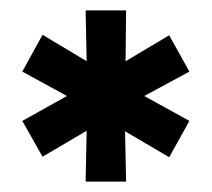

<svg xmlns="http://www.w3.org/2000/svg" viewBox="-20 -740 408 370"><path d="M145 -720 147 -622 62 -673 23 -602 109 -555 23 -507 62 -438 147 -488 145 -390H223L221 -487L306 -437L345 -507L258 -555L345 -602L306 -672L222 -622L223 -720Z"/></svg>

Font: Juman SemiBold
Style: Regular
Weight: 600
Designer: Bandar Raffah (Arabic) Julieta Ulanovsky (Latin)
Foundry: Caramella
Version: Version 5.022;PS 005.022;hotconv 1.0.88;makeotf.lib2.5.64775